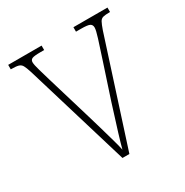

<svg xmlns="http://www.w3.org/2000/svg" viewBox="-131 -641 718 747"><g transform="rotate(-30 228.0 -268.0)"><path d="M68 -468Q61 -490 55.5 -500Q50 -510 39 -513Q28 -516 5 -516V-536H155V-516H138Q110 -516 101 -512Q92 -508 92 -497Q92 -486 100 -458.5Q108 -431 115 -407L175 -207Q184 -178 193.5 -144Q203 -110 212 -79Q221 -48 225 -28Q230 -48 244 -94Q258 -140 281 -212L331 -364Q349 -419 359 -450.5Q369 -482 369 -494Q369 -506 360 -511Q351 -516 321 -516H298V-536H451V-516H449Q430 -516 420 -513.5Q410 -511 404.5 -501Q399 -491 391 -468L240 0H209Z"/></g></svg>

Font: Noto Serif Thai Condensed Thin
Style: Regular
Weight: 100
Width: 3
Designer: Monotype Design Team
Foundry: Monotype Imaging Inc.
Version: Version 2.001; ttfautohint (v1.8.4.7-5d5b)